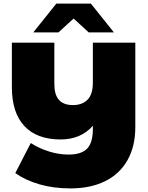

<svg xmlns="http://www.w3.org/2000/svg" viewBox="-20 -937 823 1067"><path d="M732 -700H496V-478C496 -434 486 -402.2 466 -382.5C446 -362.8 419.3 -353 386 -353C350.7 -353 324.5 -362.7 307.5 -382C290.5 -401.3 282 -430.7 282 -470V-700H46V-453C46 -358.3 69.2 -286.2 115.5 -236.5C161.8 -186.8 229 -162 317 -162C391.7 -162 451.3 -187.3 496 -238V-218C496 -169.3 485.5 -133.8 464.5 -111.5C443.5 -89.2 409 -78 361 -78C326.3 -78 290.8 -83.5 254.5 -94.5C218.2 -105.5 183.7 -121.3 151 -142L65 25C103 51.7 147.8 72.5 199.5 87.5C251.2 102.5 308.7 110 372 110C445.3 110 509 96.8 563 70.5C617 44.2 658.7 5.3 688 -46C717.3 -97.3 732 -159 732 -231ZM473 -757H613L485 -917H293L165 -757H305L389 -834Z"/></svg>

Font: Montserrat Custom Black
Style: Regular
Weight: 900
Designer: Julieta Ulanovsky
Foundry: Julieta Ulanovsky
Version: Version 7.200